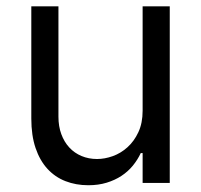

<svg xmlns="http://www.w3.org/2000/svg" viewBox="-20 -565 621 593"><path d="M420.5 -545.5H504.3V0H420.5V-92.3H414.8Q405.2 -71.7 390.3 -53.4Q375.4 -35.2 355.1 -21.8Q334.9 -8.5 309.3 -0.7Q283.7 7.1 252.8 7.1Q214.5 7.1 182.2 -5.5Q149.9 -18.1 126.4 -43.7Q103 -69.2 89.8 -108Q76.7 -146.7 76.7 -198.9V-545.5H160.5V-204.5Q160.5 -174.7 169.4 -150.6Q178.3 -126.4 194.1 -109.4Q209.9 -92.3 231.9 -83.1Q253.9 -73.9 279.8 -73.9Q303.3 -73.9 328.1 -82.7Q353 -91.6 373.6 -110.1Q394.2 -128.6 407.3 -156.6Q420.5 -184.7 420.5 -223Z"/></svg>

Font: Fast_Sans-Dotted
Style: Regular
Weight: 400
Version: Version 3.018